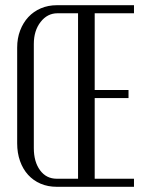

<svg xmlns="http://www.w3.org/2000/svg" viewBox="-20 -718 562 738"><path d="M46 -535Q46 -571 57.5 -601Q69 -631 89 -652.5Q109 -674 137 -686Q165 -698 199 -698H495V-667H344V-372H474V-341H344V-31H495V0H198Q164 0 136 -12Q108 -24 88 -46Q68 -68 57 -99Q46 -130 46 -167ZM110 -549V-149Q110 -96 134 -63.5Q158 -31 198 -31H280V-667H201Q162 -667 136 -633.5Q110 -600 110 -549Z"/></svg>

Font: Moniqa Paragraph
Style: Regular
Weight: 400
Designer: Rajesh Rajput
Foundry: Rajesh Rajput
Version: Version 1.000